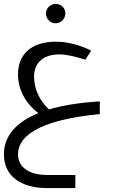

<svg xmlns="http://www.w3.org/2000/svg" viewBox="-20 -703 583 981"><path d="M264 -584C292 -584 314 -607 314 -635C314 -662 292 -683 265 -683C237 -683 215 -661 215 -634C215 -606 237 -584 264 -584ZM490 -120V-185C389 -179 302 -165 230 -144C182 -189 154 -249 154 -311C154 -383 202 -425 283 -425C323 -425 373 -412 416 -398L446 -444C390 -473 324 -490 266 -490C143 -490 72 -429 72 -322C72 -248 108 -177 176 -125C63 -79 0 -9 0 86C0 194 83 258 221 258H365V191H221C128 191 72 151 72 86C72 -28 228 -95 490 -120Z"/></svg>

Font: Juman Normal
Style: Regular
Weight: 300
Designer: Bandar Raffah (Arabic) Julieta Ulanovsky (Latin)
Foundry: Caramella
Version: Version 5.022;PS 005.022;hotconv 1.0.88;makeotf.lib2.5.64775